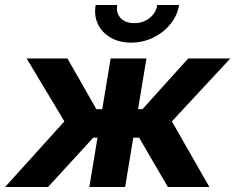

<svg xmlns="http://www.w3.org/2000/svg" viewBox="-57 -750 943 770"><path d="M-36.6 0 201.2 -263.2 49.8 -515.6H213.4L329.6 -312H353L386.7 -515.6H530.3L496.6 -312H514.2L697.8 -515.6H866.7L632.3 -263.2L782.7 0H616.2L501 -197.8H477.5L444.8 0H301.3L334 -197.8H316.9L135.7 0ZM468.8 -579.1Q421.4 -579.1 386.7 -599.1Q352.1 -619.1 335.7 -653.3Q319.3 -687.5 326.7 -730H413.1Q407.7 -697.8 427 -677.5Q446.3 -657.2 481.4 -657.2Q517.1 -657.2 542.7 -677.5Q568.4 -697.8 573.7 -730H661.1Q654.3 -687.5 626.5 -653.3Q598.6 -619.1 557.4 -599.1Q516.1 -579.1 468.8 -579.1Z"/></svg>

Font: Inter Display
Style: Bold Italic
Weight: 700
Italic angle: -9.39999°
Designer: Rasmus Andersson
Foundry: rsms
Version: Version 4.000;git-a52131595